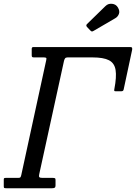

<svg xmlns="http://www.w3.org/2000/svg" viewBox="-55 -1000 722 1020"><path d="M177.5 -695H126.5Q119.5 -695 116.5 -696.8Q113.5 -698.5 113.5 -706V-740.5Q113.5 -750 122 -750H637Q644.5 -750 646.2 -747Q648 -744 647 -735.5L602 -525Q600.5 -518 596.5 -516.5Q592.5 -515 585.5 -515H561Q553.5 -515 552.2 -517.5Q551 -520 552.5 -527Q565 -592 559 -628.5Q553 -665 523.8 -680Q494.5 -695 437 -695H304Q294.5 -695 290.8 -690Q287 -685 285 -676.5L153.5 -75Q150.5 -63 154 -59Q157.5 -55 170 -55H224.5Q231.5 -55 235.8 -53.5Q240 -52 240 -45V-15Q240 -5.5 235.5 -2.8Q231 0 222 0H-21Q-28.5 0 -31.8 -1.2Q-35 -2.5 -35 -10V-46Q-35 -52.5 -32.2 -53.8Q-29.5 -55 -23 -55H42.5Q51 -55 53.5 -58.2Q56 -61.5 58 -70L190.5 -680Q193 -690 190.2 -692.5Q187.5 -695 177.5 -695ZM571.5 -960Q582.5 -941.5 576.8 -926.2Q571 -911 558 -903.5L444 -837Q437.5 -833 433.8 -832.8Q430 -832.5 424.5 -838.5L407.5 -856.5Q399.5 -865 407.5 -872.5L505.5 -968Q519.5 -982 540.5 -979.8Q561.5 -977.5 571.5 -960Z"/></svg>

Font: Besley* Narrow
Style: Italic
Weight: 400
Width: 4
Italic angle: -13°
Designer: Owen Earl
Foundry: indestructible type*
Version: Version 3.000; ttfautohint (v1.8.3)